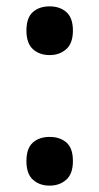

<svg xmlns="http://www.w3.org/2000/svg" viewBox="-20 -621 312 603"><path d="M136 -448Q104 -448 83.5 -466.5Q63 -485 63 -525Q63 -565 83 -583Q103 -601 136 -601Q168 -601 188.5 -583Q209 -565 209 -525Q209 -485 188 -466.5Q167 -448 136 -448ZM136 -38Q104 -38 83.5 -56.5Q63 -75 63 -115Q63 -155 83 -173Q103 -191 136 -191Q168 -191 188.5 -173.5Q209 -156 209 -115Q209 -75 188 -56.5Q167 -38 136 -38Z"/></svg>

Font: Noto Sans Tamil UI SemiCondensed SemiBold
Style: Regular
Weight: 600
Width: 4
Designer: Jelle Bosma - Monotype Design Team
Foundry: Monotype Imaging Inc.
Version: Version 2.004; ttfautohint (v1.8.4.7-5d5b)